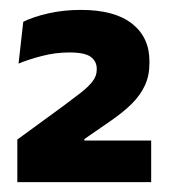

<svg xmlns="http://www.w3.org/2000/svg" viewBox="-20 -731 342 388"><path d="M285.5 -363H15V-449L109.5 -518Q129 -532.5 143.8 -544Q158.5 -555.5 167 -566.5Q175.5 -577.5 175.5 -590V-592Q175.5 -607 163.5 -616Q151.5 -625 120 -625Q92.5 -625 65.2 -618Q38 -611 17.5 -602.5L27 -687Q47 -697 77.8 -704Q108.5 -711 143.5 -711Q211.5 -711 246.8 -683.2Q282 -655.5 282 -607.5V-603.5Q282 -578.5 273 -558.8Q264 -539 246.2 -521.2Q228.5 -503.5 200.5 -484.5L150.5 -450V-433.5L102 -447H285.5Z"/></svg>

Font: Anek Malayalam
Style: Bold
Weight: 700
Version: Version 1.003